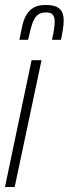

<svg xmlns="http://www.w3.org/2000/svg" viewBox="-21 -752 276 772"><path d="M-1 0 106 -510H146L38 0ZM57 -592Q63 -623 68.5 -648Q74 -673 85 -692Q96 -711 114.5 -721.5Q133 -732 162 -732Q191 -732 206.5 -724.5Q222 -717 228.5 -703.5Q235 -690 235 -670Q235 -654 232 -634.5Q229 -615 224 -592H188Q193 -614 196 -632.5Q199 -651 199 -665Q199 -683 191.5 -692.5Q184 -702 164 -702Q140 -702 127.5 -689.5Q115 -677 107.5 -653Q100 -629 92 -592Z"/></svg>

Font: Saira UltraCondensed ExtraLight
Style: Italic
Weight: 250
Width: 1
Italic angle: -12°
Designer: Hector Gatti with collaboration of the Omnibus-Type team
Foundry: Omnibus-Type
Version: Version 1.101